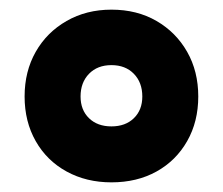

<svg xmlns="http://www.w3.org/2000/svg" viewBox="-20 -744 462 398"><path d="M211 -366Q159 -366 118 -388.5Q77 -411 54 -451.5Q31 -492 31 -544Q31 -596 54 -636.5Q77 -677 118 -700.5Q159 -724 211 -724Q264 -724 304.5 -700.5Q345 -677 368 -636.5Q391 -596 391 -544Q391 -492 368 -451.5Q345 -411 304.5 -388.5Q264 -366 211 -366ZM211 -482Q240 -482 257.5 -499Q275 -516 275 -544Q275 -573 257.5 -591Q240 -609 211 -609Q182 -609 164.5 -591Q147 -573 147 -544Q147 -516 164.5 -499Q182 -482 211 -482Z"/></svg>

Font: Noto Sans Gujarati UI Black
Style: Regular
Weight: 900
Designer: Jelle Bosma - Monotype Design Team, Universal Thirst
Foundry: Monotype Imaging Inc.
Version: Version 2.106; ttfautohint (v1.8.4.7-5d5b)